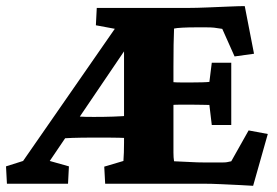

<svg xmlns="http://www.w3.org/2000/svg" viewBox="-46 -599 903 626"><path d="M779.3 6.8Q765.6 5.9 736.8 4.4Q708 2.9 675.3 1.5Q642.6 0 617.2 0H296.9L293.9 -55.7L356.4 -74.2Q358.4 -99.6 358.4 -133.8Q358.4 -168 358.4 -203.1V-480.5L395.5 -486.3L116.2 -74.2L178.7 -56.6L175.8 0H-23.4L-26.4 -56.6L29.3 -74.2L352.5 -540L361.3 -499L266.6 -516.6L269.5 -573.2H571.3Q593.8 -573.2 629.9 -574.7Q666 -576.2 700.2 -577.6Q734.4 -579.1 752 -579.1L782.2 -423.8L718.8 -415L678.7 -504.9Q662.1 -507.8 651.9 -508.8Q641.6 -509.8 628.9 -509.8H588.9Q568.4 -509.8 548.8 -508.8Q529.3 -507.8 521.5 -505.9Q521.5 -499 521 -488.3Q520.5 -477.5 520 -453.1Q519.5 -428.7 519.5 -380.9V-211.9Q519.5 -163.1 519.5 -137.7Q519.5 -112.3 519.5 -101.6Q519.5 -90.8 520 -85.9Q520.5 -81.1 521.5 -73.2Q547.9 -72.3 572.8 -70.8Q597.7 -69.3 621.1 -69.3H641.6Q668 -69.3 678.7 -69.3Q689.5 -69.3 694.3 -70.3Q699.2 -71.3 708 -73.2L764.6 -173.8L827.1 -162.1ZM145.5 -146.5 171.9 -222.7Q187.5 -221.7 194.8 -220.7Q202.1 -219.7 215.3 -218.8Q228.5 -217.8 259.8 -217.8Q293.9 -217.8 323.2 -218.8Q352.5 -219.7 384.8 -222.7V-148.4Q338.9 -150.4 304.7 -150.4Q270.5 -150.4 259.8 -150.4Q217.8 -150.4 189.9 -149.4Q162.1 -148.4 145.5 -146.5ZM644.5 -191.4 636.7 -256.8Q629.9 -256.8 612.8 -257.3Q595.7 -257.8 575.2 -257.8H547.9Q528.3 -257.8 512.7 -256.8Q497.1 -255.9 494.1 -254.9V-334Q497.1 -333 512.7 -331.5Q528.3 -330.1 547.9 -330.1H575.2Q595.7 -330.1 612.8 -330.6Q629.9 -331.1 636.7 -332L644.5 -394.5H708V-191.4Z"/></svg>

Font: Crimson Pro Black
Style: Regular
Weight: 900
Designer: Jacques Le Bailly
Foundry: Baron von Fonthausen
Version: Version 1.003